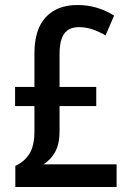

<svg xmlns="http://www.w3.org/2000/svg" viewBox="-20 -744 520 764"><path d="M288 -724Q330 -724 366 -713Q402 -702 434 -682L400 -603Q373 -619 347 -627.5Q321 -636 294 -636Q255 -636 236 -610.5Q217 -585 217 -529V-398H363V-322H217V-222Q217 -172 200 -140.5Q183 -109 153 -90H444V0H41V-84Q77 -100 97 -132Q117 -164 117 -221V-322H40V-398H117V-531Q117 -627 162 -675.5Q207 -724 288 -724Z"/></svg>

Font: Noto Sans Condensed Medium
Style: Regular
Weight: 500
Width: 3
Designer: Monotype Design Team
Foundry: Monotype Imaging Inc.
Version: Version 2.013; ttfautohint (v1.8.4.7-5d5b)